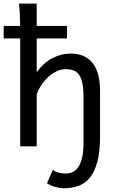

<svg xmlns="http://www.w3.org/2000/svg" viewBox="-30 -801 633 1051"><path d="M170.9 -781.2V-659.2H336.9V-590.8H170.9V-405.3Q207 -456.5 255.9 -482.2Q304.7 -507.8 356.4 -507.8Q434.6 -507.8 476.1 -456.8Q517.6 -405.8 517.6 -305.2V-53.7Q517.6 28.8 503.2 83.3Q488.8 137.7 462.9 170.2Q437 202.6 400.6 216.1Q364.3 229.5 319.8 229.5Q297.9 229.5 272.7 222.4Q247.6 215.3 227.1 202.6L258.8 129.4Q270 137.7 288.8 143.3Q307.6 148.9 327.1 148.9Q347.2 148.9 365.5 141.6Q383.8 134.3 397.5 115.2Q411.1 96.2 419.2 63Q427.2 29.8 427.2 -22V-268.6Q427.2 -314.5 421.1 -344.2Q415 -374 402.8 -391.4Q390.6 -408.7 372.3 -415.5Q354 -422.4 329.6 -422.4Q303.2 -422.4 278.1 -409.9Q252.9 -397.5 231.9 -377.7Q210.9 -357.9 194.8 -333Q178.7 -308.1 170.9 -283.2V0H80.6V-590.8H-9.8V-659.2H80.1Q79.6 -699.7 78.1 -730.5Q76.7 -761.2 73.2 -781.2Z"/></svg>

Font: Andika Compact
Style: Regular
Weight: 400
Designer: Victor Gaultney, Annie Olsen, Julie Remington, Don Collingsworth, Eric Hays, Becca Hirsbrunner
Foundry: SIL International
Version: Version 5.000 ; LnSpcTght